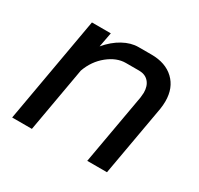

<svg xmlns="http://www.w3.org/2000/svg" viewBox="-115 -646 811 784"><g transform="rotate(30 290.5 -253.5)"><path d="M114 -499H203L190 -430Q221 -467 257.5 -487Q294 -507 329 -507H390Q457 -507 496 -470Q535 -433 535 -370Q535 -353 532 -333L473 0H380L439 -333Q441 -349 441 -356Q441 -388 424.5 -406.5Q408 -425 379 -425H317Q274 -425 233 -392Q192 -359 173 -306L119 0H26Z"/></g></svg>

Font: Bai Jamjuree Medium
Style: Italic
Weight: 500
Italic angle: -10°
Version: Version 1.000; ttfautohint (v1.6)